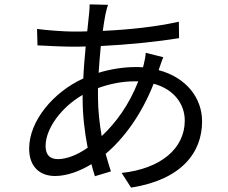

<svg xmlns="http://www.w3.org/2000/svg" viewBox="-20 -811 1040 876"><path d="M611 -440C568 -331 509 -251 444 -190C434 -247 427 -307 427 -370C427 -383 427 -396 427 -409C474 -426 531 -440 595 -440ZM357 -361C357 -287 366 -208 380 -137C330 -102 282 -85 244 -85C207 -85 188 -105 188 -145C188 -225 261 -323 357 -378ZM705 -495C711 -510 719 -537 725 -550L645 -570C644 -554 639 -528 635 -513L632 -504C620 -505 608 -505 596 -505C546 -505 485 -496 430 -479C433 -521 436 -563 440 -601C561 -607 693 -620 797 -637L796 -712C694 -689 574 -676 449 -670C453 -699 457 -724 461 -745C464 -758 468 -776 473 -789L389 -791C389 -779 388 -760 386 -744C384 -723 381 -697 378 -668C356 -667 334 -667 312 -667C270 -667 183 -674 149 -679L151 -604C191 -602 268 -598 311 -598C330 -598 350 -598 371 -599C367 -553 362 -503 360 -453C224 -391 113 -260 113 -133C113 -48 164 -8 231 -8C284 -8 343 -29 397 -62C402 -42 408 -24 413 -7L486 -29C478 -54 470 -81 462 -109C546 -180 626 -289 681 -429C774 -404 823 -336 823 -261C823 -133 713 -41 535 -22L578 45C808 9 902 -115 902 -257C902 -366 828 -458 704 -491Z"/></svg>

Font: Noto Sans CJK SC Regular
Style: Regular
Weight: 400
Designer: Ryoko NISHIZUKA (kana & ideographs); Paul D. Hunt (Latin, Greek & Cyrillic); Wenlong ZHANG (bopomofo); Sandoll Communica
Foundry: Adobe Systems Incorporated
Version: Version 1.004;PS 1.004;hotconv 1.0.82;makeotf.lib2.5.63406